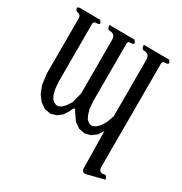

<svg xmlns="http://www.w3.org/2000/svg" viewBox="-148 -597 795 837"><g transform="rotate(30 250.0 -178.5)"><path d="M33.2 -166V-443.4Q33.2 -464.8 11.7 -464.8Q-8.8 -486.3 20.5 -486.3L117.2 -485.4Q137.7 -464.8 108.4 -464.8Q95.7 -464.8 95.7 -452.1V-162.1L98.6 -126L105.5 -99.6L114.3 -82L125 -73.2L134.8 -68.4L146.5 -67.4L161.1 -74.2L176.8 -89.8L193.4 -115.2L206.1 -166V-435.5Q206.1 -464.8 176.8 -464.8Q164.1 -464.8 164.1 -486.3L290 -485.4Q310.5 -464.8 281.2 -464.8Q268.6 -464.8 268.6 -452.1V-162.1L271.5 -126L279.3 -99.6L288.1 -82L297.9 -73.2L307.6 -68.4L319.3 -67.4L334 -74.2L350.6 -89.8L366.2 -115.2L378.9 -151.4V-435.5Q378.9 -464.8 349.6 -464.8Q336.9 -464.8 336.9 -486.3L463.9 -485.4Q484.4 -464.8 455.1 -464.8Q442.4 -464.8 442.4 -452.1V66.4Q442.4 95.7 470.7 88.9Q481.4 85.9 486.3 106.4L401.4 127.9Q381.8 132.8 378.9 111.3L376 -75.2L358.4 -47.9L335 -30.3L305.7 -22.5L275.4 -28.3L249 -46.9L223.6 -83Q212.9 -109.4 202.1 -75.2L184.6 -47.9L161.1 -30.3L132.8 -22.5L102.5 -28.3L76.2 -46.9L54.7 -75.2L40 -113.3Z"/></g></svg>

Font: B2 Hana
Style: Regular
Weight: 500
Version: 2020-08-05; (max)